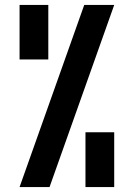

<svg xmlns="http://www.w3.org/2000/svg" viewBox="-20 -755 540 775"><path d="M59 -515V-735H175V-515ZM59 0 320 -735H441L180 0ZM325 0V-221H441V0Z"/></svg>

Font: Zed Mono
Style: Bold
Weight: 700
Monospace: yes
Designer: Belleve Invis
Foundry: Belleve Invis
Version: Version 1.0.0; ttfautohint (v1.8.4)